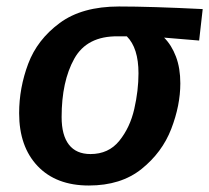

<svg xmlns="http://www.w3.org/2000/svg" viewBox="-20 -557 645 592"><path d="M39 -208Q39 -286 67 -360.5Q95 -435 164 -486Q233 -537 347 -537Q445 -537 605 -529L594 -432L486 -441Q509 -418 522.5 -382.5Q536 -347 536 -300Q536 -232 508 -159.5Q480 -87 416.5 -36Q353 15 254 15Q153 15 96 -45Q39 -105 39 -208ZM407 -331Q407 -409 371 -445H343Q248 -446 209 -376Q170 -306 170 -196Q170 -140 192.5 -111Q215 -82 259 -82Q315 -82 348 -123Q381 -164 394 -221Q407 -278 407 -331Z"/></svg>

Font: FiraGO Medium
Style: Italic
Weight: 500
Italic angle: -8°
Designer: bBox Type GmbH
Foundry: bBox Type GmbH
Version: Version 1.001